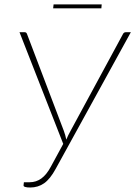

<svg xmlns="http://www.w3.org/2000/svg" viewBox="-20 -850 617 876"><path d="M577 -703 234 -79.5Q209 -33.5 181.5 -14Q154 5.5 117.5 5.5Q103 5.5 94.8 3Q86.5 0.5 87.5 -5L89 -18.5H115Q145 -18.5 168.8 -35.8Q192.5 -53 212 -89.5L268.5 -193.5L69 -703H93Q100 -703 103 -695.5L271 -253.5Q278.5 -233.5 282.5 -213Q286.5 -223 291.5 -233.2Q296.5 -243.5 302.5 -254L541.5 -695.5Q545.5 -703 554 -703ZM224.5 -830H444L442.5 -812H222.5Z"/></svg>

Font: Lato ExtraLight
Style: Italic
Weight: 275
Italic angle: -7°
Designer: Lukasz Dziedzic with Adam Twardoch and Botio Nikoltchev
Foundry: tyPoland Lukasz Dziedzic
Version: Version 2.015; 2015-08-06; http://www.latofonts.com/